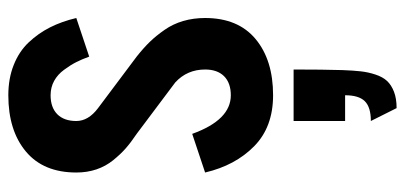

<svg xmlns="http://www.w3.org/2000/svg" viewBox="-278 -396 982 466"><g transform="rotate(-90 213.0 -163.0)"><path d="M152.3 58.6H277.3Q277.3 128.9 275.9 176.8Q274.9 203.1 272.9 221.2Q271 239.3 265.1 257.1Q259.3 274.9 249.5 285.4Q239.7 295.9 223.4 302.2Q207 308.6 183.6 308.6L152.3 246.1Q186 246.1 200.4 231.4Q214.8 216.8 214.8 183.6H152.3ZM308.6 -437.5Q301.8 -456.1 294.9 -469.5Q288.1 -482.9 276.6 -498.5Q265.1 -514.2 249.5 -522.7Q233.9 -531.2 214.8 -531.2Q185.1 -531.2 168.7 -514.9Q152.3 -498.5 152.3 -468.8Q152.3 -439.5 183.6 -416L308.6 -322.3Q329.6 -305.7 344.5 -290.3Q359.4 -274.9 373.5 -254.6Q387.7 -234.4 395 -209.5Q402.3 -184.6 402.3 -156.2Q402.3 -76.2 351.3 -33.7Q300.3 8.8 214.8 8.8Q137.7 8.8 91.1 -37.1Q44.4 -83 27.3 -156.2L121.1 -187.5Q154.8 -93.8 214.8 -93.8Q244.6 -93.8 261 -110.1Q277.3 -126.5 277.3 -156.2Q277.3 -199.7 246.1 -228.5L121.1 -322.3Q100.1 -336.4 85.9 -348.9Q71.8 -361.3 57.1 -379.4Q42.5 -397.5 34.9 -419.9Q27.3 -442.4 27.3 -468.8Q27.3 -548.8 78.4 -591.3Q129.4 -633.8 214.8 -633.8Q255.4 -633.8 288.1 -620.8Q320.8 -607.9 343 -584.5Q365.2 -561 379.6 -532.5Q394 -503.9 402.3 -468.8Z"/></g></svg>

Font: Oswald
Style: Stencbab
Weight: 400
Designer: Mathieu Le Lay
Foundry: Mathieu Le Lay
Version: Version 1.000